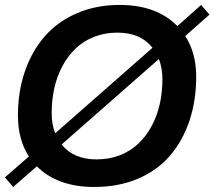

<svg xmlns="http://www.w3.org/2000/svg" viewBox="-33 -742 862 772"><path d="M20 9.8 -13.2 -28.8 83 -112.8Q39.1 -181.2 39.1 -277.8Q39.1 -373.5 67.1 -455.1Q95.2 -536.6 147 -595.9Q198.7 -655.3 276.1 -688.7Q353.5 -722.2 448.2 -722.2Q596.7 -722.2 680.2 -637.2L775.9 -722.2L809.1 -683.1L711.9 -597.2Q755.9 -528.8 755.9 -434.1Q755.9 -337.9 728.8 -256.8Q701.7 -175.8 650.6 -116.2Q599.6 -56.6 521.5 -23.4Q443.4 9.8 346.2 9.8Q198.2 9.8 115.2 -73.2ZM174.8 -288.1Q174.8 -240.7 189 -206.1L580.1 -549.8Q532.2 -610.8 439 -610.8Q388.7 -610.8 345.7 -594Q302.7 -577.1 271.5 -547.4Q240.2 -517.6 218.3 -476.8Q196.3 -436 185.5 -388.2Q174.8 -340.3 174.8 -288.1ZM356 -101.1Q406.2 -101.1 449.2 -117.9Q492.2 -134.8 523.4 -164.6Q554.7 -194.3 576.7 -235.1Q598.6 -275.9 609.4 -323.7Q620.1 -371.6 620.1 -423.8Q620.1 -466.3 606 -504.9L214.8 -161.1Q262.2 -101.1 356 -101.1Z"/></svg>

Font: Creato Display
Style: Bold Italic
Weight: 700
Italic angle: -10°
Version: Version 1.000